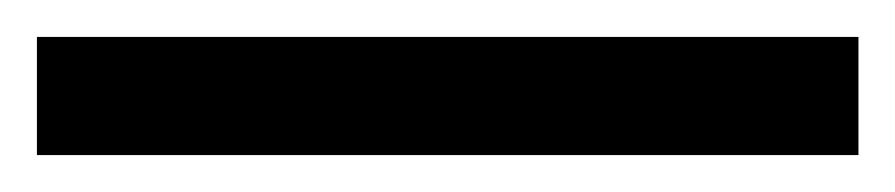

<svg xmlns="http://www.w3.org/2000/svg" viewBox="-22 67 485 104"><path d="M443 151V87H-2V151Z"/></svg>

Font: Noto Sans Ethiopic SemiCondensed
Style: Regular
Weight: 400
Width: 4
Designer: Monotype Design Team
Foundry: Monotype Imaging Inc.
Version: Version 2.102